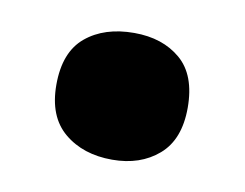

<svg xmlns="http://www.w3.org/2000/svg" viewBox="-37 -221 356 279"><g transform="rotate(10 140.5 -81.5)"><path d="M43.5 -81.1Q43.5 -129.4 70.8 -152.1Q98.1 -174.8 142.1 -174.8Q184.1 -174.8 210.7 -152.1Q237.3 -129.4 237.3 -81.1Q237.3 -34.2 210.4 -11Q183.6 12.2 142.1 12.2Q99.1 12.2 71.3 -11Q43.5 -34.2 43.5 -81.1Z"/></g></svg>

Font: Open Sans SemiCondensed ExtraBold
Style: Regular
Weight: 800
Width: 4
Designer: Monotype Design Team
Foundry: Monotype Imaging Inc.
Version: Version 3.000